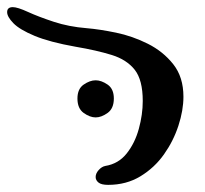

<svg xmlns="http://www.w3.org/2000/svg" viewBox="-268 -518 574 538"><path d="M35 0Q16 0 8 -6.5Q0 -13 0 -22Q0 -32 8.5 -41.5Q17 -51 27 -53Q64 -59 87 -88Q110 -117 121 -157Q132 -197 132 -235Q132 -294 109.5 -322.5Q87 -351 45 -364Q3 -377 -56 -387Q-129 -400 -171 -417.5Q-213 -435 -230.5 -453Q-248 -471 -248 -484Q-248 -498 -232 -498Q-219 -498 -189.5 -484.5Q-160 -471 -117.5 -457Q-75 -443 -25 -439Q11 -436 57 -426.5Q103 -417 146 -395.5Q189 -374 217.5 -338Q246 -302 246 -247Q246 -209 232 -166Q218 -123 191.5 -85.5Q165 -48 125.5 -24Q86 0 35 0ZM0 -189Q-16 -189 -33.5 -201.5Q-51 -214 -51 -242Q-51 -269 -33.5 -281Q-16 -293 0 -293Q16 -293 33.5 -281Q51 -269 51 -242Q51 -214 33.5 -201.5Q16 -189 0 -189Z"/></svg>

Font: Solitreo
Style: Regular
Weight: 400
Designer: Nathan Gross, Bryan Kirschen, Binghamton University
Foundry: Eli Heuer
Version: Version 1.100; ttfautohint (v1.8.4.7-5d5b)